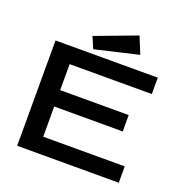

<svg xmlns="http://www.w3.org/2000/svg" viewBox="-142 -939 1033 1069"><g transform="rotate(20 375.0 -405.0)"><path d="M74 0V-624H680V-527H193V-373H599V-276H193V-97H676V0ZM288 -650 259 -718 504 -810 545 -710Z"/></g></svg>

Font: Inconsolata ExtraExpanded
Style: Bold
Weight: 700
Width: 8
Monospace: yes
Designer: Raph Levien, Cyreal, Brenton Simpson
Foundry: Raph Levien, Cyreal, Google
Version: Version 3.100; ttfautohint (v1.8.4.7-5d5b)